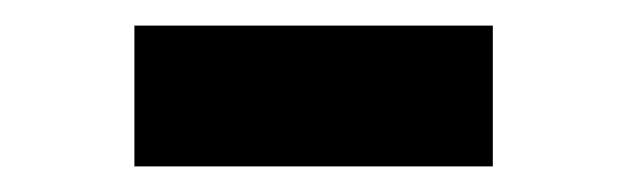

<svg xmlns="http://www.w3.org/2000/svg" viewBox="-20 -415 490 150"><path d="M85 -285V-395H365V-285Z"/></svg>

Font: Iosevka Etoile Extrabold
Style: Regular
Weight: 800
Designer: Belleve Invis
Foundry: Belleve Invis
Version: Version 22.1.2; ttfautohint (v1.8.4)